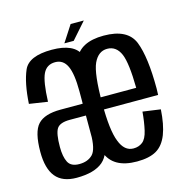

<svg xmlns="http://www.w3.org/2000/svg" viewBox="-104 -791 864 894"><g transform="rotate(-15 328.0 -344.5)"><path d="M359.5 -168.5V-379Q359.5 -476.5 333.2 -539Q307 -601.5 198.5 -601.5Q87.5 -601.5 62.2 -543.2Q37 -485 31 -385.5L119.5 -372Q123 -469 140.5 -505.2Q158 -541.5 199 -541.5Q238 -541.5 255.8 -503.2Q273.5 -465 273.5 -382V-121L288 -110ZM157.5 4.5Q243.5 4.5 284.8 -31Q326 -66.5 327.5 -151L274 -180Q274 -101.5 250.5 -77.8Q227 -54 186 -54Q145.5 -54 132 -80.8Q118.5 -107.5 118.5 -154Q118.5 -219.5 133.2 -242Q148 -264.5 195.5 -264.5Q229.5 -264.5 278.5 -264.5V-321.5Q215.5 -321.5 166 -321.5Q89 -321.5 56.8 -286.8Q24.5 -252 24.5 -155.5Q24.5 -75 57 -35.2Q89.5 4.5 157.5 4.5ZM448.5 4V-59Q404.5 -59 383.5 -114.5Q361.5 -169 361.5 -300Q361.5 -442.5 383.5 -490.5Q406 -539 449 -539Q493 -539 513 -492Q531.5 -447.5 533 -328.5H352V-270H623Q624 -285 624 -300.5Q624 -452.5 594.5 -527.5Q564.5 -602.5 449 -602.5Q335 -602.5 304 -527Q273 -451.5 273 -300Q273 -163 303.5 -79Q333.5 4 448.5 4ZM448.5 -59V4Q508 4 542.5 -16Q577 -36 595.5 -83Q613.5 -129.5 618 -202L532.5 -214Q528.5 -165.5 519.5 -126Q510.5 -87 492 -73Q474 -59 448.5 -59ZM263.5 -615H308.5L378.5 -694.5H315Z"/></g></svg>

Font: Anybody Condensed
Style: Regular
Weight: 400
Width: 3
Designer: Tyler Finck
Foundry: Etcetera Type Company
Version: Version 1.113;gftools[0.9.25]